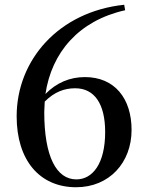

<svg xmlns="http://www.w3.org/2000/svg" viewBox="-20 -771 619 807"><path d="M300 16C439 16 533 -87 533 -225C533 -357 462 -447 337 -447C273 -447 217 -423 171 -376C197 -550 310 -684 506 -728L502 -751C227 -722 50 -519 50 -282C50 -98 146 16 300 16ZM168 -344C209 -385 251 -400 296 -400C376 -400 422 -336 422 -216C422 -83 369 -17 301 -17C217 -17 166 -113 166 -300Z"/></svg>

Font: Noto Serif JP SemiBold
Style: Regular
Weight: 600
Designer: Ryoko NISHIZUKA 西塚涼子 (kana & ideographs); Frank Grießhammer (Latin, Greek & Cyrillic); Wenlong ZHANG 张文龙 (bopomofo); San
Foundry: Adobe
Version: Version 2.001;hotconv 1.1.0;makeotfexe 2.6.0